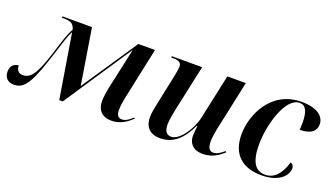

<svg xmlns="http://www.w3.org/2000/svg" viewBox="-63 -912 2206 1289"><g transform="rotate(20 1040.5 -268.0)"><path d="M762 10C828 10 874 -26 906 -57L901 -63C869 -33 847 -22 824 -22C798 -22 786 -41 786 -76C786 -106 793 -146 801 -183L876 -536H757L490 -138L426 -536H216L214 -526H229C280 -526 299 -515 310 -474C290 -445 271 -385 238 -278C185 -111 151 -74 97 -74C64 -74 52 -100 52 -126C22 -126 -5 -104 -5 -62C-5 -26 14 7 65 7C141 7 178 -59 248 -278C277 -369 293 -424 312 -459L387 0H412L733 -482H735L672 -194C663 -152 659 -112 659 -92C659 -32 692 10 762 10Z M1415 10C1480 10 1528 -23 1560 -54L1554 -61C1529 -39 1503 -22 1478 -22C1451 -22 1437 -44 1437 -87C1437 -111 1444 -160 1450 -185L1525 -536H1393L1324 -215C1306 -131 1236 -26 1176 -26C1139 -26 1126 -53 1126 -98C1126 -124 1135 -176 1143 -212L1213 -536H997L995 -526H1009C1047 -526 1069 -518 1069 -486C1069 -475 1064 -450 1060 -426L1015 -212C1008 -178 998 -135 998 -102C998 -43 1026 9 1109 9C1203 9 1265 -50 1313 -153H1318C1315 -135 1312 -98 1312 -84C1312 -33 1341 10 1415 10Z M1833 10C1963 10 2014 -55 2014 -104C2014 -123 2003 -134 1990 -139C1963 -44 1914 -2 1856 -2C1784 -2 1749 -59 1749 -179C1749 -320 1810 -535 1911 -535C1954 -535 1974 -497 1974 -416C1974 -396 1973 -379 1972 -365C2054 -365 2086 -400 2086 -444C2086 -498 2039 -546 1922 -546C1701 -546 1615 -339 1615 -204C1615 -57 1701 10 1833 10Z"/></g></svg>

Font: Noto Serif Display SemiBold
Style: Italic
Weight: 600
Italic angle: -12°
Designer: Monotype Design Team
Foundry: Monotype Imaging Inc.
Version: Version 2.009